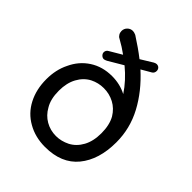

<svg xmlns="http://www.w3.org/2000/svg" viewBox="-207 -859 993 993"><g transform="rotate(45 289.5 -362.0)"><path d="M533.2 -267.6Q533.2 -140.6 471.2 -64.9Q409.2 10.7 289.1 10.7Q216.8 10.7 161.1 -21.5Q105.5 -52.7 75.7 -110.4Q45.9 -168 45.9 -242.2Q45.9 -311.5 73.2 -366.2Q100.6 -425.8 153.3 -460Q206.1 -494.1 275.4 -494.1Q334 -494.1 381.8 -468.8Q342.8 -528.3 281.2 -579.1L200.2 -531.2Q188.5 -525.4 182.6 -525.4Q172.9 -525.4 165 -533.2Q157.2 -541 157.2 -550.8Q157.2 -566.4 172.9 -574.2L237.3 -612.3Q204.1 -636.7 165 -658.2Q156.2 -662.1 150.4 -671.9Q144.5 -681.6 144.5 -693.4Q144.5 -710.9 156.7 -723.1Q168.9 -735.4 186.5 -735.4Q195.3 -735.4 209 -729.5Q268.6 -691.4 313.5 -656.2L378.9 -696.3Q388.7 -701.2 394.5 -701.2Q406.2 -701.2 413.1 -693.8Q419.9 -686.5 419.9 -675.8Q419.9 -661.1 408.2 -653.3L354.5 -622.1Q438.5 -545.9 485.8 -457Q533.2 -368.2 533.2 -267.6ZM445.3 -246.1Q445.3 -305.7 422.9 -345.7Q400.4 -382.8 365.2 -401.4Q330.1 -419.9 289.1 -419.9Q250 -419.9 214.8 -402.3Q177.7 -382.8 155.8 -342.8Q133.8 -302.7 133.8 -246.1Q133.8 -184.6 157.2 -146.5Q177.7 -109.4 212.4 -89.4Q247.1 -69.3 289.1 -69.3Q327.1 -69.3 364.3 -87.9Q401.4 -107.4 423.3 -147.5Q445.3 -187.5 445.3 -246.1Z"/></g></svg>

Font: YuPearl-Regular
Style: Regular
Weight: 400
Designer: Max Yao
Foundry: Max-Everyday
Version: Version 1.011; ttfautohint (v1.8.3)